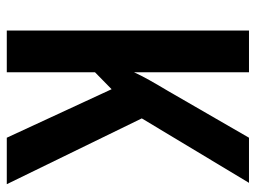

<svg xmlns="http://www.w3.org/2000/svg" viewBox="-114 -640 754 566"><g transform="rotate(90 263.0 -357.0)"><path d="M523 0H386L243 -309L193 -260V0H70V-714H193V-375Q202 -395 216 -420Q230 -445 248 -475L386 -714H519L329 -398Z"/></g></svg>

Font: Avrile Sans Condensed SemiBold
Style: Regular
Weight: 600
Width: 3
Designer: Monotype Design Team
Foundry: Monotype Imaging Inc.
Version: Version 2.001;September 10, 2019;FontCreator 11.5.0.2425 64-